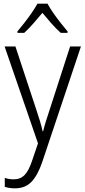

<svg xmlns="http://www.w3.org/2000/svg" viewBox="-20 -785 463 1046"><path d="M5 -532H64L175 -196Q189 -154 198 -124.5Q207 -95 212 -70H215Q221 -95 231 -127Q241 -159 253 -195L362 -532H421L210 98Q186 169 152 205Q118 241 62 241Q46 241 32.5 239Q19 237 6 233V184Q17 188 29.5 190Q42 192 55 192Q91 192 114 168.5Q137 145 155 90L187 -4ZM239 -765Q251 -742 270.5 -714Q290 -686 311 -659.5Q332 -633 348 -614V-606H311Q286 -628 260 -657.5Q234 -687 211 -715Q188 -687 162 -657.5Q136 -628 112 -606H75V-614Q92 -634 113 -661Q134 -688 153 -715.5Q172 -743 184 -765Z"/></svg>

Font: Noto Sans Georgian SemiCondensed Light
Style: Regular
Weight: 300
Width: 4
Designer: Monotype Design Team, Akaki Razmadze
Foundry: Google LLC
Version: Version 2.005; ttfautohint (v1.8.4.7-5d5b)